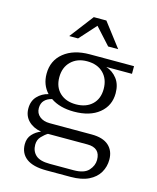

<svg xmlns="http://www.w3.org/2000/svg" viewBox="-132 -817 890 1091"><g transform="rotate(15 313.5 -271.5)"><path d="M175 -587 282 -727H356L463 -587H404L315 -685L227 -587ZM247 184Q168 184 129 154.5Q90 125 90 71Q90 36 111 13Q132 -10 161 -21Q114 -29 85.5 -57.5Q57 -86 57 -130Q57 -174 83 -201.5Q109 -229 147 -238Q106 -282 106 -347Q106 -425 163 -471Q220 -517 315 -517H575V-472H424Q463 -459 488.5 -426Q514 -393 514 -341Q514 -268 459.5 -223.5Q405 -179 311 -179Q228 -179 174 -216Q147 -210 130.5 -193Q114 -176 114 -147Q114 -117 136.5 -98.5Q159 -80 196 -80H443Q509 -80 543 -50Q577 -20 577 33Q577 74 557 108.5Q537 143 495.5 163.5Q454 184 389 184ZM311 -222Q371 -222 406.5 -255.5Q442 -289 442 -347Q442 -405 407 -440Q372 -475 311 -475Q253 -475 217 -440Q181 -405 181 -347Q181 -289 216.5 -255.5Q252 -222 311 -222ZM256 143H396Q458 143 484 114.5Q510 86 510 52Q510 -19 434 -19H202Q185 -9 166.5 10.5Q148 30 148 59Q148 97 173 120Q198 143 256 143Z"/></g></svg>

Font: Montagu Slab 16pt Light
Style: Regular
Weight: 300
Designer: Florian Karsten
Foundry: Florian Karsten
Version: Version 1.000; ttfautohint (v1.8.3)